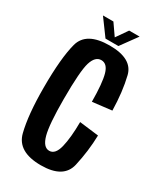

<svg xmlns="http://www.w3.org/2000/svg" viewBox="-180 -770 715 844"><g transform="rotate(30 177.0 -348.5)"><path d="M175.5 4.5Q57.5 4.5 36.8 -77.8Q16 -160 16 -298Q16 -449 36.8 -526Q57.5 -603 175.5 -603Q290 -603 308 -529.5Q326 -456 328 -361L230.5 -349.5Q230 -444 218 -486.5Q206 -529 175.5 -529Q145 -529 131.2 -484.8Q117.5 -440.5 117.5 -298Q117.5 -169.5 131.2 -119.2Q145 -69 175.5 -69Q206 -69 218 -117.8Q230 -166.5 230.5 -246.5L328 -234.5Q326 -154.5 308 -75Q290 4.5 175.5 4.5ZM143.5 -620 83 -702.5H136L176 -645L216 -702.5H269L209 -620Z"/></g></svg>

Font: Anybody Condensed Medium
Style: Regular
Weight: 500
Width: 3
Designer: Tyler Finck
Foundry: Etcetera Type Company
Version: Version 1.010; ttfautohint (v1.8.3) -l 8 -r 50 -G 200 -x 14 